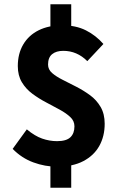

<svg xmlns="http://www.w3.org/2000/svg" viewBox="-20 -765 568 895"><path d="M246 12Q190 12 135.5 -8Q81 -28 39 -71L105 -162Q142 -131 176.5 -119Q211 -107 246 -107Q289 -107 308 -125Q327 -143 327 -176Q327 -201 308 -219Q289 -237 259 -253.5Q229 -270 195.5 -287.5Q162 -305 131.5 -327.5Q101 -350 82 -381.5Q63 -413 63 -457Q63 -515 88.5 -558Q114 -601 160.5 -624Q207 -647 270 -647Q334 -647 380.5 -623.5Q427 -600 462 -560L387 -480Q363 -504 335 -516Q307 -528 275 -528Q242 -528 223 -512.5Q204 -497 204 -464Q204 -441 223 -424.5Q242 -408 272 -393Q302 -378 336 -360.5Q370 -343 400 -321Q430 -299 449 -266.5Q468 -234 468 -188Q468 -130 443 -85Q418 -40 368.5 -14Q319 12 246 12ZM215 110V-48H312V110ZM215 -601V-745H312V-601Z"/></svg>

Font: Source Sans 3 ExtraLight
Style: Bold
Weight: 700
Version: Version 3.052;hotconv 1.1.0;makeotfexe 2.6.0